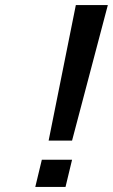

<svg xmlns="http://www.w3.org/2000/svg" viewBox="-20 -742 448 762"><path d="M408 -722H281L173 -184H266ZM240 0 266 -108H146L120 0Z"/></svg>

Font: Perun SemiBold Italic
Style: Regular
Weight: 400
Italic angle: -12°
Foundry: Copyright (c) Stefan Peev, Context Ltd, 2016
Version: Version 1.026